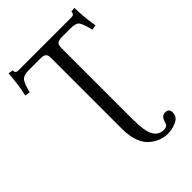

<svg xmlns="http://www.w3.org/2000/svg" viewBox="-252 -774 1075 1075"><g transform="rotate(-45 285.0 -237.0)"><path d="M257.8 -565.9Q257.8 -588.9 247.3 -596.9Q236.8 -605 209 -605H125Q83 -605 67.4 -589.1Q51.8 -573.2 37.1 -513.2L6.8 -518.1Q22 -583 28.8 -671.9L56.2 -668Q56.2 -645 77.1 -645H500Q522 -645 522 -668L547.9 -670.9Q551.8 -570.8 563 -518.1L533.2 -513.2Q518.1 -575.2 505.1 -590.1Q492.2 -605 452.1 -605H386.2Q358.4 -605 348.1 -596.4Q337.9 -587.9 337.9 -563V0Q337.9 96.2 358.9 131.6Q379.9 167 419.9 167Q449.7 167 454.1 141.1Q463.9 102.1 493.2 102.1Q523.9 102.1 523.9 131.8Q523.9 167 490 182.6Q456.1 198.2 419.9 198.2Q394 198.2 367.9 188.7Q341.8 179.2 315.9 158.7Q290 138.2 273.9 97.2Q257.8 56.2 257.8 0Z"/></g></svg>

Font: Biolilbert
Style: Regular
Weight: 400
Designer: Philipp H. Poll
Foundry: Philipp H. Poll
Version: Version 1.1.0